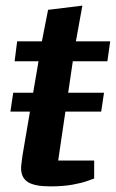

<svg xmlns="http://www.w3.org/2000/svg" viewBox="-20 -654 412 683"><path d="M17 -257 27 -324H350L340 -257ZM159 9Q103 9 79 -6.5Q55 -22 55 -56Q55 -64 57 -77.5Q59 -91 60 -101L117 -436H32L41 -507H129L151 -619L273 -634L250 -507H372L362 -436H239L187 -83H315V-19Q312 -18 291.5 -10.5Q271 -3 237.5 3Q204 9 159 9Z"/></svg>

Font: Faustina Light
Style: Bold Italic
Weight: 700
Italic angle: -8°
Version: Version 1.200